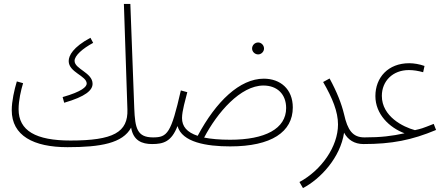

<svg xmlns="http://www.w3.org/2000/svg" viewBox="-20 -731 2269 981"><path d="M325 21C494 21 607 1 650 -79C661 -12 706 5 757 5C774 5 782 -2 782 -12C782 -23 775 -29 762 -29C681 -29 670 -75 666 -178L646 -711H613L631 -172C635 -55 559 -13 340 -13C163 -13 75 -63 75 -173C75 -218 87 -270 98 -306L66 -315C53 -272 40 -214 40 -168C40 -38 151 21 325 21ZM308 -206C418 -238 453 -270 453 -303C453 -360 361 -378 361 -420C361 -447 402 -483 456 -512L442 -538C353 -490 331 -447 331 -419C331 -361 423 -344 423 -304C423 -288 399 -263 300 -235Z M1299 -453C1315 -453 1329 -467 1329 -483C1329 -500 1315 -514 1299 -514C1282 -514 1268 -500 1268 -483C1268 -467 1282 -453 1299 -453ZM1156 17C1367 17 1476 -57 1476 -182C1476 -276 1412 -329 1328 -329C1205 -329 1084 -213 990 -37C935 -55 910 -85 910 -128C910 -164 928 -224 937 -260L904 -269C854 -49 835 -29 762 -29L757 5C815 5 856 -7 887 -87C910 -4 1035 17 1156 17ZM1326 -294C1396 -294 1442 -250 1442 -179C1442 -73 1334 -17 1156 -17C1103 -17 1058 -21 1023 -28C1090 -156 1209 -294 1326 -294Z M1528 230C1618 183 1719 74 1738 -53C1757 -17 1791 5 1837 5C1855 5 1862 -3 1862 -12C1862 -21 1857 -29 1842 -29C1782 -29 1756 -66 1738 -147C1725 -201 1702 -260 1664 -330L1631 -312C1679 -229 1707 -160 1707 -95C1707 18 1622 139 1510 199Z M1837 5C1982 5 2084 -15 2208 -67L2196 -98C2133 -73 2134 -74 2100 -66C2040 -82 1931 -136 1931 -241C1931 -317 1987 -373 2069 -373C2093 -373 2117 -369 2142 -362L2149 -394C2124 -403 2095 -408 2071 -408C1963 -408 1898 -335 1898 -240C1898 -148 1969 -79 2047 -50C1983 -36 1927 -29 1842 -29Z"/></svg>

Font: Noto Sans Arabic UI Cn XLt
Style: Regular
Weight: 200
Width: 3
Designer: Monotype Design Team, Nadine Chahine and Nizar Qandah
Foundry: Monotype Imaging Inc.
Version: Version 2.010